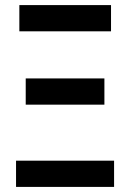

<svg xmlns="http://www.w3.org/2000/svg" viewBox="-20 -734 511 754"><path d="M56 -611V-714H416V-611ZM81 -323V-426H390V-323ZM43 0V-103H428V0Z"/></svg>

Font: Noto Sans ExtraCondensed SemiBold
Style: Regular
Weight: 600
Width: 2
Designer: Monotype Design Team
Foundry: Monotype Imaging Inc.
Version: Version 2.013; ttfautohint (v1.8.4.7-5d5b)